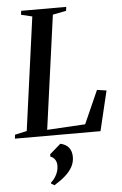

<svg xmlns="http://www.w3.org/2000/svg" viewBox="-80 -788 713 1125"><g transform="rotate(-5 277.0 -225.5)"><path d="M-13.5 0 -10.5 -23 59.5 -38.5 150.5 -704.5 85.5 -720 88.5 -743H353.5L350.5 -720L271.5 -704.5L179.5 -35L404 -48L490.5 -242.5L546 -234.5L490 0ZM175 281V275Q190 262 200.2 246Q210.5 230 215.8 213Q221 196 221 179Q221 157.5 211 143Q201 128.5 184.5 123V109L249 53Q282 60 298.8 81.2Q315.5 102.5 315.5 136.5Q315.5 167 301 193.8Q286.5 220.5 259.2 244.8Q232 269 194 292Z"/></g></svg>

Font: Merriweather 120pt Medium
Style: Italic
Weight: 500
Italic angle: -7.8°
Version: Version 2.101